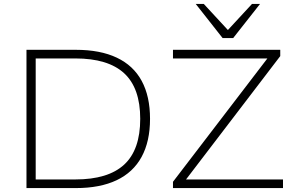

<svg xmlns="http://www.w3.org/2000/svg" viewBox="-20 -959 1495 979"><path d="M115 0V-705H367Q491 -705 575.5 -665Q660 -625 702.5 -546.5Q745 -468 745 -353Q745 -238 702 -159Q659 -80 574.5 -40Q490 0 367 0ZM162 -44H364Q531 -44 613 -119.5Q695 -195 695 -353Q695 -510 613 -585.5Q531 -661 364 -661H162ZM862 0V-32L1364 -688L1368 -661H862V-705H1409V-673L908 -17L904 -44H1423V0ZM1115 -765 978 -939H1019L1142 -806L1265 -939H1306L1169 -765Z"/></svg>

Font: Nunito Sans 10pt SemiExpanded ExtraLight
Style: Regular
Weight: 250
Width: 6
Designer: Vernon Adams
Foundry: Vernon Adams
Version: Version 3.101;gftools[0.9.27]